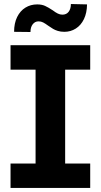

<svg xmlns="http://www.w3.org/2000/svg" viewBox="-20 -931 499 951"><path d="M32.2 -707H426.8V-585.9H302.7V-121.1H426.8V0H32.2V-121.1H156.2V-585.9H32.2ZM164.1 -909.2Q186.5 -909.2 202.9 -901.9Q219.2 -894.5 241.2 -879.9Q255.4 -869.1 266.4 -863.8Q277.3 -858.4 289.1 -858.4Q309.1 -858.4 320.1 -872.8Q331.1 -887.2 331.1 -911.1L411.1 -909.2Q410.6 -867.2 395.8 -836.4Q380.9 -805.7 355.5 -789.6Q330.1 -773.4 298.8 -773.4Q280.8 -773.4 266.6 -777.8Q252.4 -782.2 243.2 -787.8Q233.9 -793.5 218.8 -803.7Q204.1 -814.5 193.8 -819.8Q183.6 -825.2 170.9 -825.2Q153.3 -825.2 142.1 -810.8Q130.9 -796.4 130.9 -772.5L49.8 -773.4Q49.8 -815.9 64.9 -846.7Q80.1 -877.4 106 -893.3Q131.8 -909.2 164.1 -909.2Z"/></svg>

Font: Pretendard GOV
Style: Bold
Weight: 700
Designer: Base glyphs from Inter by Rasmus Andersson; Hangeul glyphs from Noto Sans CJK(Source Han Sans) by Jang Soo-young and Kan
Foundry: Kil Hyung-jin
Version: Version 1.309